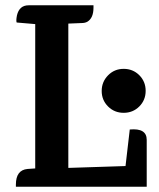

<svg xmlns="http://www.w3.org/2000/svg" viewBox="-20 -705 599 725"><path d="M534 -177V0H40V-8Q40 -63 84 -67L113 -69V-614L43 -620Q40 -626 44 -647Q53 -685 88 -685H333V-676Q333 -637 310 -623Q301 -618 289 -618L240 -616H238V-71L454 -78L470 -216Q534 -222 534 -177ZM506 -303Q482 -279 447 -279Q412 -279 388 -303Q364 -327 364 -361.5Q364 -396 388 -420.5Q412 -445 447 -445Q482 -445 506 -421Q530 -397 530 -362Q530 -327 506 -303Z"/></svg>

Font: Karma
Style: Bold
Weight: 700
Designer: Joana Correia
Foundry: Indian Type Foundry
Version: Version 1.202;PS 1.0;hotconv 1.0.78;makeotf.lib2.5.61930; tt